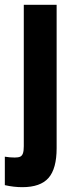

<svg xmlns="http://www.w3.org/2000/svg" viewBox="-55 -580 298 795"><path d="M-35 186.6V68.8Q-13.5 72.3 5.9 72.3Q20.6 72.3 28.5 68.8Q36.3 65.2 39.9 55.1Q43.5 45 43.5 25.5V-560H179.5V33.6Q179.5 118.5 145.9 156.8Q112.3 195 37.5 195Q1.6 195 -35 186.6Z"/></svg>

Font: TASA Explorer VF
Style: Regular
Weight: 400
Designer: Weizhong Zhang
Foundry: Local Remote
Version: Version 1.000;Glyphs 3.2 (3192)